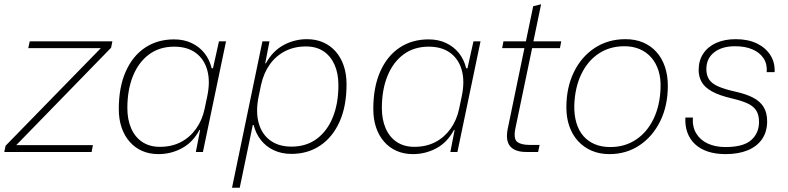

<svg xmlns="http://www.w3.org/2000/svg" viewBox="-44 -710 3680 897"><path d="M-24 0 -18 -29 427 -485H88L95 -517H481L475 -487L32 -32H390L384 0Z M696 10Q654 10 620 -5Q586 -20 561.5 -48Q537 -76 524 -114.5Q511 -153 511 -201Q511 -303 543.5 -376Q576 -449 634 -487.5Q692 -526 769 -526Q815 -526 851 -509Q887 -492 911 -462Q935 -432 945 -391H951L979 -517H1012L904 0H871L891 -103H888Q857 -45 806 -17.5Q755 10 696 10ZM703 -24Q758 -24 800.5 -46Q843 -68 872 -108.5Q901 -149 912 -202L924 -259Q939 -329 924.5 -381.5Q910 -434 870.5 -463Q831 -492 770 -492Q701 -492 652 -455.5Q603 -419 577 -354.5Q551 -290 551 -205Q551 -151 569 -110Q587 -69 621 -46.5Q655 -24 703 -24Z M1040 167 1182 -517H1215L1195 -414H1198Q1230 -472 1281 -499.5Q1332 -527 1390 -527Q1432 -527 1466 -512Q1500 -497 1524.5 -469Q1549 -441 1562 -402.5Q1575 -364 1575 -316Q1575 -214 1542.5 -141.5Q1510 -69 1452 -30Q1394 9 1317 9Q1272 9 1235.5 -8Q1199 -25 1175 -55.5Q1151 -86 1141 -126H1137L1076 167ZM1318 -25Q1387 -25 1436 -61.5Q1485 -98 1511 -162.5Q1537 -227 1537 -312Q1537 -367 1519 -407.5Q1501 -448 1467.5 -470.5Q1434 -493 1385 -493Q1331 -493 1288 -471Q1245 -449 1216.5 -409Q1188 -369 1176 -315L1164 -258Q1150 -188 1164.5 -135.5Q1179 -83 1218.5 -54Q1258 -25 1318 -25Z M1885 10Q1843 10 1809 -5Q1775 -20 1750.5 -48Q1726 -76 1713 -114.5Q1700 -153 1700 -201Q1700 -303 1732.5 -376Q1765 -449 1823 -487.5Q1881 -526 1958 -526Q2004 -526 2040 -509Q2076 -492 2100 -462Q2124 -432 2134 -391H2140L2168 -517H2201L2093 0H2060L2080 -103H2077Q2046 -45 1995 -17.5Q1944 10 1885 10ZM1892 -24Q1947 -24 1989.5 -46Q2032 -68 2061 -108.5Q2090 -149 2101 -202L2113 -259Q2128 -329 2113.5 -381.5Q2099 -434 2059.5 -463Q2020 -492 1959 -492Q1890 -492 1841 -455.5Q1792 -419 1766 -354.5Q1740 -290 1740 -205Q1740 -151 1758 -110Q1776 -69 1810 -46.5Q1844 -24 1892 -24Z M2415 0Q2362 0 2339.5 -26.5Q2317 -53 2328 -108L2406 -485H2302L2308 -517H2413L2447 -681L2484 -690L2448 -517H2578L2572 -485H2442L2364 -111Q2354 -62 2372 -47.5Q2390 -33 2430 -33H2477L2470 0Z M2803 10Q2757 10 2720 -6Q2683 -22 2656.5 -51Q2630 -80 2616 -120Q2602 -160 2602 -208Q2602 -301 2637 -373Q2672 -445 2734.5 -486Q2797 -527 2878 -527Q2924 -527 2960.5 -511.5Q2997 -496 3023 -467Q3049 -438 3062.5 -398Q3076 -358 3076 -309Q3076 -216 3040.5 -144Q3005 -72 2943.5 -31Q2882 10 2803 10ZM2807 -23Q2875 -23 2927 -57.5Q2979 -92 3009 -154Q3039 -216 3042 -297Q3044 -343 3032.5 -379.5Q3021 -416 2998.5 -441.5Q2976 -467 2944.5 -480.5Q2913 -494 2873 -494Q2805 -494 2753.5 -460Q2702 -426 2672 -364Q2642 -302 2639 -219Q2638 -172 2649 -135.5Q2660 -99 2682 -74Q2704 -49 2735.5 -36Q2767 -23 2807 -23Z M3346 10Q3299 10 3263 -2Q3227 -14 3203 -36.5Q3179 -59 3167.5 -90.5Q3156 -122 3158 -161H3193Q3190 -118 3208.5 -87Q3227 -56 3262.5 -39.5Q3298 -23 3345 -23Q3429 -23 3465.5 -55.5Q3502 -88 3502 -140Q3502 -174 3488.5 -194.5Q3475 -215 3447 -227.5Q3419 -240 3376 -250Q3316 -264 3282 -283Q3248 -302 3234 -327Q3220 -352 3220 -383Q3220 -427 3241.5 -459.5Q3263 -492 3302 -509.5Q3341 -527 3393 -527Q3450 -527 3491 -507.5Q3532 -488 3554.5 -453.5Q3577 -419 3575 -373H3538Q3541 -411 3523 -438Q3505 -465 3471 -479.5Q3437 -494 3390 -494Q3329 -494 3292.5 -465.5Q3256 -437 3256 -387Q3256 -358 3269 -338.5Q3282 -319 3312 -306Q3342 -293 3391 -282Q3441 -271 3474 -254Q3507 -237 3523.5 -210Q3540 -183 3540 -143Q3540 -95 3516.5 -60.5Q3493 -26 3449.5 -8Q3406 10 3346 10Z"/></svg>

Font: Mona Sans ExtraLight
Style: Italic
Weight: 200
Italic angle: -11.6951°
Designer: Deni Anggara
Foundry: GitHub
Version: Version 2.000